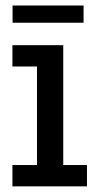

<svg xmlns="http://www.w3.org/2000/svg" viewBox="-20 -660 340 680"><path d="M24 0V-75.5H111V-424.5H24V-500H204V-75.5H288V0ZM24.5 -579.5V-640.5H276V-579.5Z"/></svg>

Font: Trispace Condensed
Style: Regular
Weight: 400
Width: 3
Designer: Tyler Finck
Foundry: Etcetera Type Company
Version: Version 1.210; ttfautohint (v1.8.3)